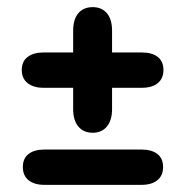

<svg xmlns="http://www.w3.org/2000/svg" viewBox="-20 -518 520 538"><path d="M105 -99Q76 -99 60 -86.5Q44 -74 44 -50Q44 -26 60 -13Q76 0 105 0H376Q405 0 421 -13Q437 -26 437 -50Q437 -74 421 -86.5Q405 -99 376 -99ZM185 -371H102Q74 -371 57.5 -358.5Q41 -346 41 -322Q41 -298 57.5 -285Q74 -272 102 -272H185V-212Q185 -181 199.5 -163.5Q214 -146 240 -146Q265 -146 279.5 -163.5Q294 -181 294 -212V-272H377Q406 -272 422 -285Q438 -298 438 -322Q438 -346 422 -358.5Q406 -371 377 -371H294V-432Q294 -464 279.5 -481Q265 -498 240 -498Q214 -498 199.5 -481Q185 -464 185 -432Z"/></svg>

Font: Beiruti
Style: Bold
Weight: 700
Designer: Arlette Boutros
Foundry: Boutros
Version: Version 1.41